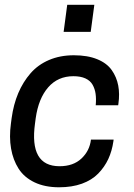

<svg xmlns="http://www.w3.org/2000/svg" viewBox="-20 -774 563 806"><path d="M376 -753.9 360.8 -640.1H247.1L262.2 -753.9ZM129.9 -277.8 127 -255.9Q102.1 -76.2 230 -76.2Q287.6 -76.2 322 -108.6Q356.4 -141.1 361.8 -188H457L456.1 -181.2Q450.2 -140.1 434.6 -106.4Q418.9 -72.8 392.3 -45.4Q365.7 -18.1 324 -2.9Q282.2 12.2 228 12.2Q168.5 12.2 125 -8.5Q81.5 -29.3 58.1 -65.9Q34.7 -102.5 26.4 -150.6Q18.1 -198.7 25.9 -255.9L28.8 -277.8Q36.6 -335.4 56.6 -382.8Q76.7 -430.2 108.2 -466.3Q139.6 -502.4 186 -522.2Q232.4 -542 290 -542Q347.7 -542 388.2 -525.4Q428.7 -508.8 449.2 -479.5Q469.7 -450.2 476.3 -415Q482.9 -379.9 477.1 -338.9L476.1 -332H381.8Q384.3 -359.4 381.3 -380.1Q378.4 -400.9 368.7 -418.2Q358.9 -435.5 338.6 -444.8Q318.4 -454.1 288.1 -454.1Q223.1 -454.1 182.4 -407.5Q141.6 -360.8 129.9 -277.8Z"/></svg>

Font: Cooper Hewitt
Style: Medium Italic
Weight: 708
Designer: Village Type and Design LLC
Foundry: Cooper Hewitt Smithsonian Design Museum
Version: 1.000